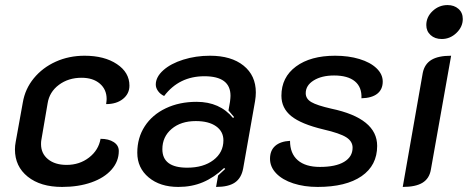

<svg xmlns="http://www.w3.org/2000/svg" viewBox="-20 -729 1847 758"><path d="M39 -139Q39 -154 42 -169L70 -324Q79 -378 113.5 -420Q148 -462 200 -485.5Q252 -509 314 -509Q392 -509 441.5 -476Q491 -443 491 -391Q491 -359 465.5 -338.5Q440 -318 399 -318Q401 -332 401 -338Q401 -376 374 -399Q347 -422 302 -422Q250 -422 212.5 -394Q175 -366 168 -321L143 -175Q142 -170 142 -160Q142 -123 169.5 -100.5Q197 -78 243 -78Q294 -78 331.5 -107Q369 -136 377 -181Q409 -181 429 -168Q449 -155 449 -133Q449 -92 420.5 -59.5Q392 -27 341 -9Q290 9 225 9Q140 9 89.5 -31.5Q39 -72 39 -139Z M522 -126Q522 -185 551.5 -230.5Q581 -276 634.5 -301.5Q688 -327 756 -327Q848 -327 900 -263L904 -267L882 -293L888 -327Q890 -343 890 -351Q890 -428 787 -428Q687 -428 628 -350Q613 -357 604 -369.5Q595 -382 595 -395Q595 -425 624.5 -451.5Q654 -478 703.5 -493.5Q753 -509 809 -509Q893 -509 941.5 -470Q990 -431 990 -364Q990 -348 987 -330L940 -64Q933 -26 907.5 -8.5Q882 9 833 9L841 -36L869 -62L865 -66Q825 -28 781 -9.5Q737 9 684 9Q612 9 567 -28.5Q522 -66 522 -126ZM862 -175Q862 -210 833 -230.5Q804 -251 753 -251Q694 -251 657.5 -220Q621 -189 621 -140Q621 -67 719 -67Q783 -67 822.5 -97Q862 -127 862 -175Z M1046 -102Q1046 -135 1066.5 -153Q1087 -171 1125 -173Q1125 -123 1155.5 -96.5Q1186 -70 1243 -70Q1305 -70 1338.5 -90Q1372 -110 1372 -146Q1372 -171 1347 -187Q1322 -203 1257 -218Q1169 -239 1130 -270.5Q1091 -302 1091 -351Q1091 -424 1148.5 -466.5Q1206 -509 1303 -509Q1356 -509 1399 -496Q1442 -483 1466.5 -459.5Q1491 -436 1491 -407Q1491 -376 1469.5 -359Q1448 -342 1407 -341Q1409 -385 1381 -408Q1353 -431 1299 -431Q1250 -431 1218.5 -411.5Q1187 -392 1187 -361Q1187 -339 1209 -326Q1231 -313 1288 -300Q1469 -262 1469 -153Q1469 -76 1407.5 -33.5Q1346 9 1234 9Q1181 9 1138 -5Q1095 -19 1070.5 -44.5Q1046 -70 1046 -102Z M1663 -630Q1663 -662 1688 -685.5Q1713 -709 1747 -709Q1773 -709 1790 -694Q1807 -679 1807 -654Q1807 -623 1782 -599Q1757 -575 1724 -575Q1697 -575 1680 -590.5Q1663 -606 1663 -630ZM1649 -441Q1656 -476 1683 -492.5Q1710 -509 1761 -509L1681 -59Q1675 -24 1648 -7.5Q1621 9 1570 9Z"/></svg>

Font: K2D Medium
Style: Italic
Weight: 500
Italic angle: -10°
Designer: Katatrad Aksorn Co.,Ltd.
Foundry: Cadson Demak Co.,Ltd.
Version: Version 1.000; ttfautohint (v1.6)